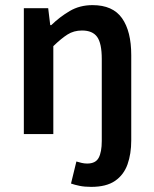

<svg xmlns="http://www.w3.org/2000/svg" viewBox="-20 -523 600 749"><path d="M336 206Q310 206 290.5 202Q271 198 257 193L278 107Q288 110 298.5 112.5Q309 115 320 115Q353 115 365 92.5Q377 70 377 27V-293Q377 -354 359 -379Q341 -404 300 -404Q268 -404 243.5 -388.5Q219 -373 188 -343V0H73V-491H168L176 -425H180Q213 -457 252 -480Q291 -503 341 -503Q420 -503 456 -452Q492 -401 492 -308V25Q492 77 477.5 118Q463 159 429 182.5Q395 206 336 206Z"/></svg>

Font: Source Sans Pro SemiBold
Style: Regular
Weight: 600
Designer: Paul D. Hunt
Foundry: Adobe Systems Incorporated
Version: Version 2.045;hotconv 1.0.109;makeotfexe 2.5.65596